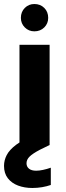

<svg xmlns="http://www.w3.org/2000/svg" viewBox="-33 -722 331 956"><path d="M64 0V-499H214V0ZM138 -566Q110 -566 90.5 -585.5Q71 -605 71 -633Q71 -663 90.5 -682.5Q110 -702 138 -702Q168 -702 187.5 -682.5Q207 -663 207 -633Q207 -605 187.5 -585.5Q168 -566 138 -566ZM128 214Q89 214 57 202Q25 190 6 165.5Q-13 141 -13 104Q-13 76 0.5 50Q14 24 47 -1Q80 -26 139 -50L182 -69L214 0L165 24Q129 43 114 58Q99 73 99 91Q99 108 111.5 118Q124 128 147 128Q162 128 181 124Q200 120 220 113V199Q200 206 176.5 210Q153 214 128 214Z"/></svg>

Font: DM Sans 20pt Black
Style: Regular
Weight: 900
Version: Version 4.004;gftools[0.9.30]